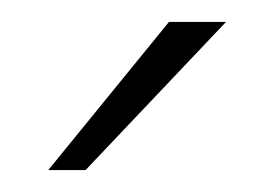

<svg xmlns="http://www.w3.org/2000/svg" viewBox="-20 -786 250 175"><path d="M24 -631 134 -766H186L58 -631Z"/></svg>

Font: Exo Thin Light
Style: Regular
Weight: 300
Version: Version 2.000